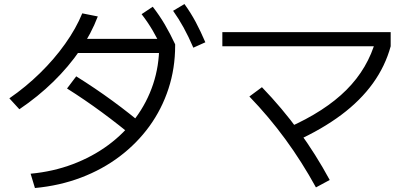

<svg xmlns="http://www.w3.org/2000/svg" viewBox="-20 -875 2040 949"><path d="M131.3 -16.4Q242.3 -26.7 339.5 -63.4Q436.6 -100 515.1 -158Q593.6 -216 650.1 -292.2Q706.6 -368.3 736.8 -458.8Q766.9 -549.3 766.9 -649.7L800.3 -613H337.3V-683H829L845.7 -656V-649.3Q845.7 -537.3 812.8 -436.7Q780 -336 718.7 -251.3Q657.3 -166.7 571.8 -102Q486.3 -37.3 380.5 2.8Q274.7 43 152.7 54.3ZM26.3 -389Q108 -445.3 178.1 -514Q248.3 -582.7 302.1 -658.5Q356 -734.3 386.6 -809L463.4 -793.7Q431 -708.3 375.2 -626.8Q319.4 -545.3 243.9 -471.5Q168.4 -397.6 75.7 -335ZM653 -187Q568 -258 483.3 -320.3Q398.6 -382.6 311.3 -437.6L356.7 -497.7Q450.7 -439 536.4 -376.3Q622 -313.7 700.4 -247ZM786.3 -625.3Q759.6 -681.6 734.8 -724Q709.9 -766.3 679.9 -805L735 -841.7Q768.3 -798.7 794.7 -753.8Q821 -709 845.7 -656ZM935.6 -639.3Q911.3 -695.6 887.4 -739Q863.6 -782.3 835.6 -821.6L891.7 -855Q923.3 -811.3 947.7 -765.5Q972 -719.7 995 -666Z M1403.3 -243.7Q1586 -324.4 1692.3 -430.7Q1798.6 -537 1837.6 -678.3L1911 -646.3Q1884.3 -548.3 1823.2 -463.3Q1762 -378.3 1666.8 -307.1Q1571.7 -236 1442 -177ZM1541.6 51.3Q1472 -75.6 1390.3 -187.1Q1308.6 -298.6 1212.6 -398L1274.7 -444Q1374 -341 1457.2 -227.2Q1540.4 -113.3 1609.7 14.6ZM1079 -646.3V-716.3H1911V-646.3Z"/></svg>

Font: M PLUS 2 Thin
Style: Regular
Weight: 100
Designer: Coji Morishita
Foundry: UNDERFOREST DESIGN
Version: Version 1.001